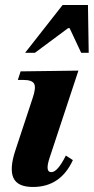

<svg xmlns="http://www.w3.org/2000/svg" viewBox="-20 -730 373 764"><path d="M111 14Q50 14 33.5 -22Q17 -58 41 -131L110 -340Q124 -381 116 -396.5Q108 -412 72 -412H51L62 -446L292 -449L178 -104Q158 -45 184 -45Q197 -45 211.5 -62Q226 -79 242 -111L270 -93Q221 14 111 14ZM80 -520 229 -710H330L333 -520H303L257 -618H251L119 -520Z"/></svg>

Font: Baskervville
Style: Bold Italic
Weight: 700
Italic angle: -18°
Version: Version 1.100